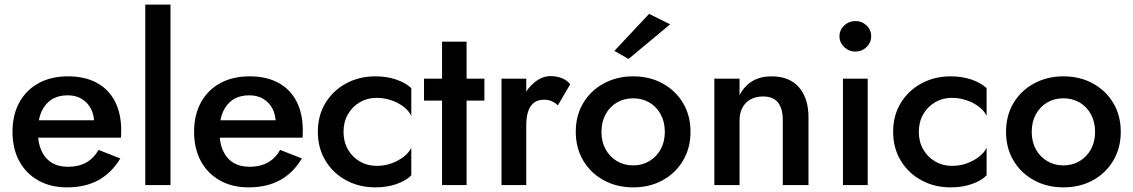

<svg xmlns="http://www.w3.org/2000/svg" viewBox="-20 -800 4899 830"><path d="M269 10Q349 10 406 -21.5Q463 -53 500 -115L406 -152Q385 -115 352 -97Q319 -79 274 -79Q232 -79 203 -97Q174 -115 158.5 -150Q143 -185 144 -234Q144 -284 159.5 -318Q175 -352 203.5 -370Q232 -388 273 -388Q307 -388 332.5 -373Q358 -358 372.5 -331Q387 -304 387 -267Q387 -260 383.5 -250Q380 -240 377 -234L410 -280H99V-205H503Q503 -209 503.5 -218Q504 -227 504 -235Q504 -309 477 -361.5Q450 -414 398.5 -442Q347 -470 274 -470Q201 -470 147 -440.5Q93 -411 63.5 -357Q34 -303 34 -230Q34 -158 63 -104Q92 -50 145.5 -20Q199 10 269 10Z M608 -780V0H717V-780Z M1054 10Q1134 10 1191 -21.5Q1248 -53 1285 -115L1191 -152Q1170 -115 1137 -97Q1104 -79 1059 -79Q1017 -79 988 -97Q959 -115 943.5 -150Q928 -185 929 -234Q929 -284 944.5 -318Q960 -352 988.5 -370Q1017 -388 1058 -388Q1092 -388 1117.5 -373Q1143 -358 1157.5 -331Q1172 -304 1172 -267Q1172 -260 1168.5 -250Q1165 -240 1162 -234L1195 -280H884V-205H1288Q1288 -209 1288.5 -218Q1289 -227 1289 -235Q1289 -309 1262 -361.5Q1235 -414 1183.5 -442Q1132 -470 1059 -470Q986 -470 932 -440.5Q878 -411 848.5 -357Q819 -303 819 -230Q819 -158 848 -104Q877 -50 930.5 -20Q984 10 1054 10Z M1465 -230Q1465 -273 1484 -306Q1503 -339 1535.5 -358Q1568 -377 1608 -377Q1640 -377 1670 -367Q1700 -357 1723.5 -339.5Q1747 -322 1758 -299V-419Q1734 -442 1693 -456Q1652 -470 1603 -470Q1533 -470 1476.5 -439.5Q1420 -409 1387 -355Q1354 -301 1354 -230Q1354 -160 1387 -105.5Q1420 -51 1476.5 -20.5Q1533 10 1603 10Q1652 10 1693 -4Q1734 -18 1758 -42V-161Q1747 -139 1724 -121.5Q1701 -104 1671.5 -93.5Q1642 -83 1608 -83Q1568 -83 1535.5 -102Q1503 -121 1484 -154Q1465 -187 1465 -230Z M1813 -460V-365H2074V-460ZM1891 -620V0H1997V-620Z M2255 -460H2148V0H2255ZM2392 -345 2445 -436Q2429 -455 2407 -463Q2385 -471 2360 -471Q2325 -471 2292.5 -445.5Q2260 -420 2239.5 -377.5Q2219 -335 2219 -280L2255 -259Q2255 -292 2262.5 -316.5Q2270 -341 2287 -355Q2304 -369 2331 -369Q2351 -369 2364.5 -363Q2378 -357 2392 -345Z M2469 -230Q2469 -160 2501.5 -105.5Q2534 -51 2590.5 -20.5Q2647 10 2717 10Q2788 10 2844 -20.5Q2900 -51 2932.5 -105.5Q2965 -160 2965 -230Q2965 -301 2932.5 -355Q2900 -409 2844 -439.5Q2788 -470 2717 -470Q2647 -470 2590.5 -439.5Q2534 -409 2501.5 -355Q2469 -301 2469 -230ZM2580 -230Q2580 -273 2598 -306Q2616 -339 2647 -357Q2678 -375 2717 -375Q2756 -375 2787 -357Q2818 -339 2836 -306Q2854 -273 2854 -230Q2854 -187 2836 -154.5Q2818 -122 2787 -103.5Q2756 -85 2717 -85Q2678 -85 2647 -103.5Q2616 -122 2598 -154.5Q2580 -187 2580 -230ZM2877 -695 2786 -740 2636 -580 2697 -545Z M3364 -280V0H3475V-293Q3475 -375 3434 -422.5Q3393 -470 3315 -470Q3268 -470 3233.5 -450Q3199 -430 3177 -389V-460H3068V0H3177V-280Q3177 -311 3189.5 -334.5Q3202 -358 3225 -370.5Q3248 -383 3279 -383Q3322 -383 3343 -357Q3364 -331 3364 -280Z M3609 -643Q3609 -616 3629.5 -596.5Q3650 -577 3677 -577Q3706 -577 3726 -596.5Q3746 -616 3746 -643Q3746 -671 3726 -690Q3706 -709 3677 -709Q3650 -709 3629.5 -690Q3609 -671 3609 -643ZM3624 -460V0H3731V-460Z M3952 -230Q3952 -273 3971 -306Q3990 -339 4022.5 -358Q4055 -377 4095 -377Q4127 -377 4157 -367Q4187 -357 4210.5 -339.5Q4234 -322 4245 -299V-419Q4221 -442 4180 -456Q4139 -470 4090 -470Q4020 -470 3963.5 -439.5Q3907 -409 3874 -355Q3841 -301 3841 -230Q3841 -160 3874 -105.5Q3907 -51 3963.5 -20.5Q4020 10 4090 10Q4139 10 4180 -4Q4221 -18 4245 -42V-161Q4234 -139 4211 -121.5Q4188 -104 4158.5 -93.5Q4129 -83 4095 -83Q4055 -83 4022.5 -102Q3990 -121 3971 -154Q3952 -187 3952 -230Z M4329 -230Q4329 -160 4361.5 -105.5Q4394 -51 4450.5 -20.5Q4507 10 4577 10Q4648 10 4704 -20.5Q4760 -51 4792.5 -105.5Q4825 -160 4825 -230Q4825 -301 4792.5 -355Q4760 -409 4704 -439.5Q4648 -470 4577 -470Q4507 -470 4450.5 -439.5Q4394 -409 4361.5 -355Q4329 -301 4329 -230ZM4440 -230Q4440 -273 4458 -306Q4476 -339 4507 -357Q4538 -375 4577 -375Q4616 -375 4647 -357Q4678 -339 4696 -306Q4714 -273 4714 -230Q4714 -187 4696 -154.5Q4678 -122 4647 -103.5Q4616 -85 4577 -85Q4538 -85 4507 -103.5Q4476 -122 4458 -154.5Q4440 -187 4440 -230Z"/></svg>

Font: Jost Medium
Style: Regular
Weight: 500
Version: Version 3.710